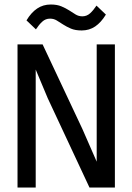

<svg xmlns="http://www.w3.org/2000/svg" viewBox="-20 -836 590 856"><path d="M492.2 0V-638.2H411.1V-457V-115.2L347.2 -261.2L169.9 -638.2H58.1V0H139.2V-204.1V-525.9L192.9 -397.9L378.9 0ZM98.1 -745.1 140.1 -705.1C149.3 -719.1 158.7 -730.6 168.5 -739.5C178.2 -748.5 189.8 -752.9 203.1 -752.9C214.2 -752.9 224.2 -750.2 233.2 -744.6C242.1 -739.1 251.6 -733.1 261.7 -726.6C271.8 -720.1 283.3 -714 296.1 -708.5C309 -703 325 -700.2 344.2 -700.2C366.7 -700.2 386.7 -706.1 404.3 -718C421.9 -729.9 437.8 -747.6 452.1 -771L410.2 -811C401 -797 391.5 -785.6 381.6 -776.6C371.7 -767.7 360.2 -763.2 347.2 -763.2C336.1 -763.2 326.1 -766 317.1 -771.5C308.2 -777 298.7 -783 288.6 -789.6C278.5 -796.1 266.9 -802.1 253.9 -807.6C240.9 -813.2 224.9 -815.9 206.1 -815.9C183.6 -815.9 163.5 -810 145.8 -798.1C128 -786.2 112.1 -768.6 98.1 -745.1ZM0 -638.2Z"/></svg>

Font: CodeNewRoman Nerd Font Mono
Style: Regular
Weight: 400
Monospace: yes
Designer: Sam Radian
Foundry: Code New Roman
Version: Version 2.00 November 29, 2014;Nerd Fonts 3.2.1